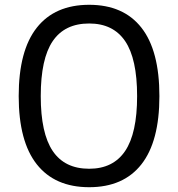

<svg xmlns="http://www.w3.org/2000/svg" viewBox="-20 -770 743 801"><path d="M352 11Q209 11 133.5 -84.5Q58 -180 58 -369Q58 -559 133.5 -654.5Q209 -750 352 -750Q495 -750 570 -654.5Q645 -559 645 -369Q645 -180 570 -84.5Q495 11 352 11ZM352 -66Q452 -66 502 -140Q552 -214 552 -369Q552 -525 502 -598.5Q452 -672 352 -672Q250 -672 200 -598.5Q150 -525 150 -369Q150 -214 200 -140Q250 -66 352 -66Z"/></svg>

Font: Encode Sans Wide
Style: Regular
Weight: 400
Designer: Pablo Impallari, Andres Torresi
Foundry: Pablo Impallari, Andres Torresi
Version: Version 1.000; ttfautohint (v1.00) -l 8 -r 50 -G 200 -x 14 -